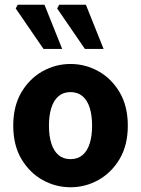

<svg xmlns="http://www.w3.org/2000/svg" viewBox="-20 -778 595 810"><path d="M277.5 12Q214.8 12 159.7 -18.7Q104.6 -49.5 70.2 -107.5Q35.9 -165.6 35.9 -247.9Q35.9 -330.4 70.2 -388.5Q104.6 -446.7 159.7 -477.4Q214.8 -508.1 277.5 -508.1Q340.3 -508.1 395.3 -477.4Q450.3 -446.7 484.8 -388.5Q519.2 -330.4 519.2 -247.9Q519.2 -165.6 484.8 -107.5Q450.3 -49.5 395.3 -18.7Q340.3 12 277.5 12ZM277.5 -106.6Q307.9 -106.6 328.3 -123.9Q348.7 -141.2 358.6 -173.1Q368.5 -205 368.5 -247.9Q368.5 -290.8 358.6 -322.8Q348.7 -354.7 328.3 -372.1Q307.9 -389.5 277.5 -389.5Q247.1 -389.5 226.8 -372.1Q206.5 -354.7 196.5 -322.8Q186.5 -290.8 186.5 -247.9Q186.5 -205 196.5 -173.1Q206.5 -141.2 226.8 -123.9Q247.1 -106.6 277.5 -106.6ZM163.5 -571.6 46.3 -742.4 54.9 -757.9H167.7L242.3 -571.6ZM338.2 -571.6 221.1 -742.4 229.6 -757.9H342.4L417 -571.6Z"/></svg>

Font: Source Sans 3 VF
Style: Regular
Weight: 200
Designer: Paul D. Hunt
Foundry: Adobe
Version: Version 3.046;hotconv 1.0.118;makeotfexe 2.5.65603